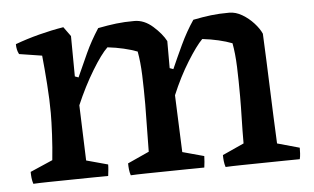

<svg xmlns="http://www.w3.org/2000/svg" viewBox="-40 -524 961 587"><g transform="rotate(-5 440.0 -230.5)"><path d="M40 4Q37 -5 36 -14.5Q35 -24 35 -33L104 -63Q108 -101 110 -140.5Q112 -180 112 -207Q112 -247 108.5 -296Q105 -345 101 -384L31 -395Q24 -408 24 -426Q59 -439 97.5 -449Q136 -459 173 -465L194 -436L195 -312L206 -308Q222 -344 238.5 -380Q255 -416 279 -453Q310 -459 335 -462Q360 -465 391 -465Q421 -465 447.5 -441.5Q474 -418 486 -395Q486 -374 486 -353.5Q486 -333 486 -312L497 -308Q511 -340 529.5 -379.5Q548 -419 571 -453Q601 -459 626 -462Q651 -465 682 -465Q702 -465 721.5 -453.5Q741 -442 756.5 -425Q772 -408 779 -392Q783 -307 786 -222.5Q789 -138 793 -54L861 -35Q861 -27 860.5 -17.5Q860 -8 858 0Q843 0 812 0.5Q781 1 745.5 1.5Q710 2 678.5 2.5Q647 3 630 4Q627 -5 626 -14.5Q625 -24 625 -33L691 -63Q691 -103 692 -139Q693 -175 693 -207Q693 -256 691.5 -297.5Q690 -339 684 -371Q666 -378 642.5 -383.5Q619 -389 593 -392Q574 -373 546 -328Q518 -283 495 -228L502 -53L568 -35Q568 -27 567 -17.5Q566 -8 565 0Q550 0 519.5 0.5Q489 1 453.5 1.5Q418 2 386.5 2.5Q355 3 339 4Q336 -5 335 -14.5Q334 -24 334 -33L400 -63Q401 -144 402 -208Q402 -256 400.5 -297.5Q399 -339 393 -371Q375 -378 351.5 -383.5Q328 -389 302 -392Q282 -373 253.5 -326Q225 -279 201 -223L207 -53L273 -35Q273 -27 272 -17.5Q271 -8 270 0Q254 0 223 0.5Q192 1 156 1.5Q120 2 88.5 2.5Q57 3 40 4Z"/></g></svg>

Font: Labrada Medium
Style: Regular
Weight: 500
Designer: Mercedes Jáuregui
Foundry: Omnibus-Type Team
Version: Version 1.000; ttfautohint (v1.8.4.7-5d5b)